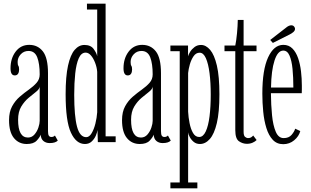

<svg xmlns="http://www.w3.org/2000/svg" viewBox="-20 -770 1684 1040"><path d="M125 10Q82 10 55.5 -22.2Q29 -54.5 29 -119Q29 -164 45.8 -194.5Q62.5 -225 87.2 -246.2Q112 -267.5 136.8 -285Q161.5 -302.5 178.2 -321.5Q195 -340.5 195 -367Q195 -424.5 181.8 -459.2Q168.5 -494 134.5 -494Q109 -494 92.2 -475.8Q75.5 -457.5 75.5 -434.5Q75.5 -419 79.5 -413.2Q83.5 -407.5 83.5 -393.5Q83.5 -379.5 77.8 -370.5Q72 -361.5 60 -361.5Q37 -361.5 37 -400Q37 -454 64.8 -490.5Q92.5 -527 138.5 -527Q184.5 -527 212.2 -491.8Q240 -456.5 240 -373V-60Q240 -41 244.8 -34.5Q249.5 -28 258.5 -28Q265.5 -28 270.2 -30.5Q275 -33 277.5 -36L293 -8.5Q280 5 249 5Q228.5 5 215 -6.5Q201.5 -18 200.5 -40.5Q195.5 -26 178.5 -8Q161.5 10 125 10ZM131.5 -25Q152.5 -25 166.8 -41.5Q181 -58 188 -79.2Q195 -100.5 195 -115.5V-301.5Q194 -287.5 176.2 -273.5Q158.5 -259.5 135.5 -240.5Q112.5 -221.5 95.2 -193Q78 -164.5 78 -121Q78 -25 131.5 -25Z M440 10Q392.5 10 364 -52Q335.5 -114 335.5 -259Q335.5 -356 348.5 -414.8Q361.5 -473.5 384.5 -500Q407.5 -526.5 437 -526.5Q471.5 -526.5 487.2 -504.8Q503 -483 506.5 -465.5V-718.5H451V-750H552V-31.5H606.5V0H510L508 -66Q506.5 -52.5 498.8 -34.8Q491 -17 476.5 -3.5Q462 10 440 10ZM447 -27Q463.5 -27 476.2 -48.2Q489 -69.5 496.8 -100.8Q504.5 -132 506.5 -162V-381Q504.5 -406 495.2 -430Q486 -454 472.8 -469.5Q459.5 -485 444 -485Q420 -485 406.5 -454.2Q393 -423.5 387.5 -372Q382 -320.5 382 -256.5Q382 -141 397.2 -84Q412.5 -27 447 -27Z M737 10Q694 10 667.5 -22.2Q641 -54.5 641 -119Q641 -164 657.8 -194.5Q674.5 -225 699.2 -246.2Q724 -267.5 748.8 -285Q773.5 -302.5 790.2 -321.5Q807 -340.5 807 -367Q807 -424.5 793.8 -459.2Q780.5 -494 746.5 -494Q721 -494 704.2 -475.8Q687.5 -457.5 687.5 -434.5Q687.5 -419 691.5 -413.2Q695.5 -407.5 695.5 -393.5Q695.5 -379.5 689.8 -370.5Q684 -361.5 672 -361.5Q649 -361.5 649 -400Q649 -454 676.8 -490.5Q704.5 -527 750.5 -527Q796.5 -527 824.2 -491.8Q852 -456.5 852 -373V-60Q852 -41 856.8 -34.5Q861.5 -28 870.5 -28Q877.5 -28 882.2 -30.5Q887 -33 889.5 -36L905 -8.5Q892 5 861 5Q840.5 5 827 -6.5Q813.5 -18 812.5 -40.5Q807.5 -26 790.5 -8Q773.5 10 737 10ZM743.5 -25Q764.5 -25 778.8 -41.5Q793 -58 800 -79.2Q807 -100.5 807 -115.5V-301.5Q806 -287.5 788.2 -273.5Q770.5 -259.5 747.5 -240.5Q724.5 -221.5 707.2 -193Q690 -164.5 690 -121Q690 -25 743.5 -25Z M903 250V218.5H953.5V-492.5H903V-523.5H998.5V-465Q1001 -475 1010 -489.5Q1019 -504 1033.8 -515.2Q1048.5 -526.5 1069 -526.5Q1095.5 -526.5 1118.2 -500Q1141 -473.5 1154.8 -414.8Q1168.5 -356 1168.5 -259Q1168.5 -162.5 1154.5 -103.2Q1140.5 -44 1116.5 -17Q1092.5 10 1063 10Q1043 10 1029.2 -1.5Q1015.5 -13 1007.8 -27.8Q1000 -42.5 999 -53V218.5H1049V250ZM1059 -28Q1080.5 -28 1094.5 -58Q1108.5 -88 1115 -140Q1121.5 -192 1121.5 -257.5Q1121.5 -322.5 1115 -373.8Q1108.5 -425 1095.2 -454.8Q1082 -484.5 1061.5 -484.5Q1041.5 -484.5 1028.5 -465.5Q1015.5 -446.5 1008.2 -420.8Q1001 -395 999 -374.5V-165Q1000.5 -135 1006.8 -103.2Q1013 -71.5 1025.5 -49.8Q1038 -28 1059 -28Z M1317.5 9Q1294.5 9 1274.5 -4.8Q1254.5 -18.5 1254.5 -65V-492.5H1196V-523.5H1254.5Q1260 -550 1263.8 -589.8Q1267.5 -629.5 1268 -662H1299.5V-523.5H1369.5V-492.5H1299.5V-56.5Q1299.5 -35 1307.5 -28.5Q1315.5 -22 1324 -22Q1334.5 -22 1341 -26.5Q1347.5 -31 1351.5 -36L1370 -11.5Q1362.5 -3.5 1348.5 2.8Q1334.5 9 1317.5 9Z M1514 11Q1479.5 11 1457.2 -13Q1435 -37 1422.8 -76.8Q1410.5 -116.5 1405.8 -165Q1401 -213.5 1401 -262.5Q1401 -391.5 1432.2 -459.2Q1463.5 -527 1514.5 -527Q1544.5 -527 1564 -507.2Q1583.5 -487.5 1594.8 -454.8Q1606 -422 1610.5 -383.2Q1615 -344.5 1615 -306.5Q1615 -296 1615 -285.5Q1615 -275 1614.5 -265H1447.5Q1448 -201.5 1453.5 -146Q1459 -90.5 1473.8 -56.2Q1488.5 -22 1516.5 -22Q1544.5 -22 1559.2 -39.2Q1574 -56.5 1579 -73L1606.5 -60Q1599 -31.5 1573.5 -10.2Q1548 11 1514 11ZM1514.5 -496Q1484.5 -496 1467 -442.2Q1449.5 -388.5 1448 -296H1569Q1569 -351.5 1564.5 -396.8Q1560 -442 1548.2 -469Q1536.5 -496 1514.5 -496ZM1458 -537.5 1443.5 -553.5 1528 -619Q1544 -633 1558 -633Q1570 -633 1575.5 -622.5Q1578 -618.5 1578 -613.5Q1578 -604 1568.5 -596Q1559 -588 1547.5 -582.5Z"/></svg>

Font: Imbue 10pt ExtraLight
Style: Regular
Weight: 200
Designer: Tyler Finck
Foundry: Etcetera Type Company
Version: Version 1.102; ttfautohint (v1.8.3)